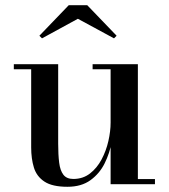

<svg xmlns="http://www.w3.org/2000/svg" viewBox="-20 -706 646 736"><path d="M238.5 10Q180.5 10 150.5 -9.8Q120.5 -29.5 110 -63.5Q99.5 -97.5 99.5 -141V-440.5H33V-460H203V-155Q203 -113 206.8 -82.8Q210.5 -52.5 223 -36.2Q235.5 -20 261 -20Q298 -20 325 -41Q352 -62 369.5 -95Q387 -128 395.5 -165.5Q404 -203 404 -236L416 -238Q416 -204 408.2 -161.5Q400.5 -119 381.2 -80Q362 -41 327 -15.5Q292 10 238.5 10ZM404 0V-440.5H335V-460H508.5V-19.5H574V0ZM141 -559 131 -569 243.5 -686H314.5L427 -569L417 -559L278.5 -634Z"/></svg>

Font: Bodoni Moda Medium
Style: Regular
Weight: 500
Designer: Owen Earl
Foundry: indestructible type
Version: Version 2.005